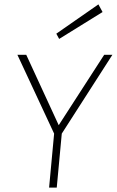

<svg xmlns="http://www.w3.org/2000/svg" viewBox="-20 -858 534 878"><path d="M204.5 0 227.5 -247 59.5 -607.5H100L248.5 -285.5L456.5 -607.5H494L262.5 -247L239.5 0ZM250.5 -680 237.5 -704 430 -838 449 -803Z"/></svg>

Font: Karla ExtraLight
Style: Italic
Weight: 250
Italic angle: -8°
Designer: Jonathan Pinhorn
Version: Version 2.004;gftools[0.9.33]